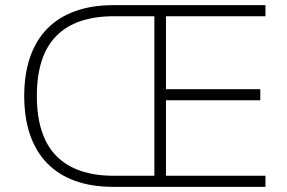

<svg xmlns="http://www.w3.org/2000/svg" viewBox="-20 -725 1113 745"><path d="M419 0Q336 0 272 -23Q208 -46 164 -90.5Q120 -135 97 -201Q74 -267 74 -353Q74 -438 97 -504Q120 -570 164 -614.5Q208 -659 272.5 -682Q337 -705 419 -705H1010V-662H624V-379H990V-336H624V-43H1010V0ZM422 -43H579V-662H422Q274 -662 198.5 -585.5Q123 -509 123 -353Q123 -197 198.5 -120Q274 -43 422 -43Z"/></svg>

Font: Nunito Sans 10pt ExtraLight
Style: Regular
Weight: 250
Designer: Vernon Adams
Foundry: Vernon Adams
Version: Version 3.101;gftools[0.9.27]